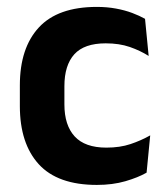

<svg xmlns="http://www.w3.org/2000/svg" viewBox="-20 -523 482 556"><path d="M260.5 12.5Q147 12.5 92.2 -47.5Q37.5 -107.5 37.5 -216V-276Q37.5 -384 92.5 -443.5Q147.5 -503 260.5 -503Q290 -503 315.8 -498.2Q341.5 -493.5 362.8 -485.5Q384 -477.5 400 -468.5L410.5 -361Q386 -376.5 355.8 -387Q325.5 -397.5 286 -397.5Q224 -397.5 195.2 -365.8Q166.5 -334 166.5 -273.5V-220.5Q166.5 -160.5 196.2 -128Q226 -95.5 288 -95.5Q327.5 -95.5 358 -105.8Q388.5 -116 415 -131L404.5 -23Q380 -9 343 1.8Q306 12.5 260.5 12.5Z"/></svg>

Font: Anek Gujarati Medium SemiBold
Style: Regular
Weight: 600
Version: Version 1.003